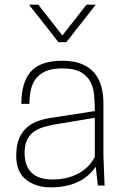

<svg xmlns="http://www.w3.org/2000/svg" viewBox="-20 -800 534 828"><path d="M199 8Q134 8 92 -25.5Q50 -59 50 -128Q50 -174 63 -204Q76 -234 98.5 -252.5Q121 -271 151 -280.5Q181 -290 216 -294L389 -321Q389 -356 386 -389Q383 -422 369.5 -448Q356 -474 327.5 -489.5Q299 -505 248 -505Q205 -505 177.5 -493Q150 -481 134.5 -460.5Q119 -440 113 -412Q107 -384 107 -352H72Q72 -445 113 -491.5Q154 -538 249 -538Q301 -538 335 -523Q369 -508 389 -483Q409 -458 417.5 -425Q426 -392 426 -355V-130L431 0H402L393 -81Q331 8 199 8ZM206 -26Q247 -26 278 -35.5Q309 -45 331 -59.5Q353 -74 367 -91Q381 -108 389 -123V-292L220 -264Q191 -259 166.5 -251.5Q142 -244 124 -230.5Q106 -217 96 -195Q86 -173 86 -140Q86 -85 116 -55.5Q146 -26 206 -26ZM266 -618H232L105 -780H145L249 -647L353 -780H393Z"/></svg>

Font: Tanohe Sans ExtraLight
Style: Regular
Weight: 250
Designer: Village Type and Design LLC & Cristiano Sobral
Foundry: Cooper Hewitt Smithsonian Design Museum
Version: Version 1.00;September 29, 2021;FontCreator 13.0.0.2655 64-b